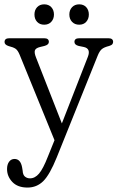

<svg xmlns="http://www.w3.org/2000/svg" viewBox="-20 -626 542 886"><path d="M201 96.5 231.5 21 71 -372.5Q62.5 -393.5 52.2 -400.8Q42 -408 19.5 -413.5Q1 -419.5 1 -432Q1 -449.5 22.5 -449.5H184Q205.5 -449.5 205.5 -432.5Q205.5 -419.5 185 -414L164.5 -409Q144.5 -404 141 -393.2Q137.5 -382.5 146.5 -360L265.5 -56.5L385.5 -364Q400 -401.5 367.5 -409L343 -414Q323.5 -419 323.5 -432.5Q323.5 -449.5 345.5 -449.5H480.5Q502 -449.5 502 -432.5Q502 -427 498.5 -422.2Q495 -417.5 484 -414Q460 -408 449.5 -399Q439 -390 430.5 -368.5L242 100Q209.5 180.5 179.5 210Q149.5 239.5 107 239.5Q61.5 239.5 37 213.8Q12.5 188 12.5 154Q12.5 133 22 120.2Q31.5 107.5 47 107.5Q75 107.5 82 146.5L84.5 161.5Q85.5 181 95.2 189Q105 197 118.5 197Q141.5 197 160.2 175Q179 153 201 96.5ZM184 -512Q163.5 -512 151.2 -525.2Q139 -538.5 139 -559Q139 -579.5 151.2 -592.8Q163.5 -606 184 -606Q204.5 -606 216.8 -592.8Q229 -579.5 229 -559Q229 -539 216.8 -525.5Q204.5 -512 184 -512ZM345.5 -512Q325 -512 312.5 -525.2Q300 -538.5 300 -559Q300 -579.5 312.5 -592.8Q325 -606 345.5 -606Q366 -606 378 -592.8Q390 -579.5 390 -559Q390 -539 378 -525.5Q366 -512 345.5 -512Z"/></svg>

Font: Fraunces 72pt SuperSoft Light
Style: Regular
Weight: 300
Version: Version 1.000;[0bf87f6ff]